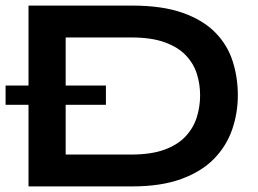

<svg xmlns="http://www.w3.org/2000/svg" viewBox="-25 -667 924 687"><path d="M447 -647Q556 -647 629 -621Q702 -595 745.5 -550.5Q789 -506 807.5 -448Q826 -390 826 -326Q826 -262 805.5 -203Q785 -144 740.5 -98.5Q696 -53 623.5 -26.5Q551 0 447 0H77V-647ZM210 -114H444Q516 -114 563.5 -131.5Q611 -149 639 -179Q667 -209 679 -247Q691 -285 691 -326Q691 -367 679 -404Q667 -441 639 -470Q611 -499 563.5 -516Q516 -533 444 -533H210ZM-5 -361H354V-292H-5Z"/></svg>

Font: Syne Modified
Style: Bold
Weight: 700
Designer: Lucas Descroix
Foundry: Bonjour Monde
Version: Version 2.200